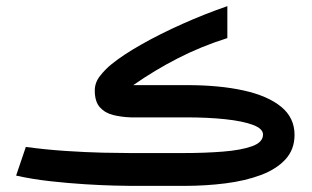

<svg xmlns="http://www.w3.org/2000/svg" viewBox="-20 -608 1021 628"><path d="M581.5 0H410.2Q394.5 0 353.5 -1Q312.5 -2 257.6 -5.4Q202.6 -8.8 143.6 -15.4Q84.5 -22 32.7 -33.7L64.5 -127.4Q128.4 -118.7 194.3 -114.3Q260.3 -109.9 316.2 -108.6Q372.1 -107.4 405.3 -107.4H581.1Q649.9 -107.4 709 -112.1Q768.1 -116.7 804.2 -129.6Q840.3 -142.6 840.3 -168Q840.3 -187 807.4 -199.5Q774.4 -211.9 717.3 -218Q660.2 -224.1 587.9 -224.1H407.7Q377.4 -225.1 350.6 -231.7Q323.7 -238.3 306.9 -256.8Q290 -275.4 290 -312Q290 -337.9 307.1 -359.6Q324.2 -381.3 344.2 -397.5Q381.8 -428.2 442.6 -462.6Q503.4 -497.1 576.7 -529.8Q649.9 -562.5 723.6 -587.9V-483.4Q637.2 -456.1 561.5 -417.2Q485.8 -378.4 416 -329.6H590.3Q697.8 -329.6 777.1 -312Q856.4 -294.4 899.9 -258.5Q943.4 -222.7 943.4 -167Q943.4 -119.1 913.8 -86.9Q884.3 -54.7 833.5 -35.6Q782.7 -16.6 717.8 -8.3Q652.8 0 581.5 0Z"/></svg>

Font: Vazir Medium FD-WOL
Style: Medium-FD-WOL
Weight: 500
Designer: Saber Rastikerdar
Foundry: Saber Rastikerdar
Version: Version 30.0.0